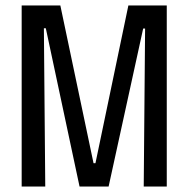

<svg xmlns="http://www.w3.org/2000/svg" viewBox="-20 -680 687 700"><path d="M59 0V-660H200L321 -85H328L448 -660H588V0H504L509 -576H502L376 0H270L147 -577H140L145 0Z"/></svg>

Font: Bricolage Grotesque 36pt Condensed
Style: Regular
Weight: 400
Width: 3
Designer: Mathieu Triay
Foundry: Atelier Triay
Version: Version 1.001;gftools[0.9.33.dev8+g029e19f]